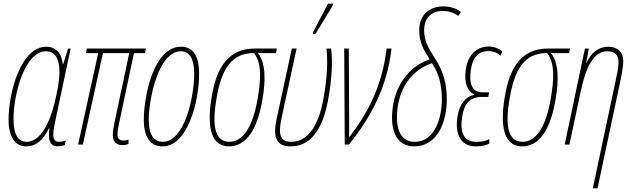

<svg xmlns="http://www.w3.org/2000/svg" viewBox="-20 -792 3465 1052"><path d="M124 10C178 10 217 -25 249 -90H251C243 -33 249 10 296 10C306 10 317 8 335 3L340 -22C320 -15 310 -15 303 -15C280 -15 272 -30 272 -56C272 -83 282 -123 291 -167L367 -526H353L326 -440H324C319 -499 287 -536 233 -536C94 -536 27 -283 27 -138C27 -42 62 10 124 10ZM125 -15C82 -15 54 -51 54 -140C54 -274 115 -511 232 -511C280 -511 306 -473 306 -396C306 -360 296 -294 278 -224C252 -123 204 -15 125 -15Z M650 3C664 3 677 0 684 -3V-27C679 -25 666 -22 655 -22C635 -22 624 -34 624 -54C624 -72 627 -91 633 -119L714 -501H775L779 -526H456L451 -501H518L408 0H434L544 -501H688L607 -119C602 -96 598 -71 598 -52C598 -13 621 3 650 3Z M871 10C1008 10 1071 -235 1071 -388C1071 -491 1034 -536 972 -536C819 -536 768 -258 768 -137C768 -33 808 10 871 10ZM872 -15C822 -15 795 -55 795 -137C795 -247 848 -511 970 -511C1019 -511 1044 -470 1044 -388C1044 -257 990 -15 872 -15Z M1235 10C1323 10 1390 -72 1419 -253C1435 -350 1437 -446 1393 -501H1492L1497 -526H1375C1233 -526 1165 -424 1139 -256C1111 -84 1142 10 1235 10ZM1237 -15C1157 -15 1140 -103 1167 -256C1193 -409 1247 -501 1367 -501H1372C1417 -443 1408 -349 1392 -253C1365 -95 1311 -15 1237 -15Z M1693 -605H1708L1805 -765L1807 -772H1777L1696 -617ZM1573 10C1676 10 1746 -74 1777 -241C1800 -364 1803 -464 1794 -526H1769C1775 -461 1776 -379 1751 -244C1725 -105 1667 -15 1576 -15C1521 -15 1501 -46 1522 -142L1605 -526H1579L1496 -142C1474 -40 1493 10 1573 10Z M1869 0H1892C2012 -149 2102 -316 2125 -526H2098C2075 -321 1992 -168 1895 -42H1892C1894 -79 1893 -137 1893 -153L1891 -526H1866Z M2249 10C2379 10 2428 -127 2428 -247C2428 -335 2410 -399 2364 -471C2327 -529 2304 -567 2304 -626C2304 -693 2343 -732 2406 -732C2447 -732 2475 -717 2491 -705L2506 -727C2491 -738 2458 -757 2410 -757C2327 -757 2277 -706 2277 -625C2277 -560 2302 -517 2334 -467C2195 -419 2128 -285 2128 -147C2128 -39 2178 10 2249 10ZM2252 -15C2194 -15 2155 -56 2155 -149C2155 -275 2213 -400 2347 -446C2385 -389 2401 -326 2401 -248C2401 -152 2366 -15 2252 -15Z M2586 10C2618 10 2642 5 2661 -5V-30C2644 -20 2624 -15 2589 -15C2519 -15 2500 -67 2512 -151C2523 -224 2554 -261 2622 -261H2655L2660 -286H2625C2562 -286 2550 -339 2560 -410C2568 -466 2593 -512 2656 -512C2685 -512 2708 -501 2721 -486L2732 -509C2715 -526 2688 -537 2658 -537C2594 -537 2544 -495 2532 -410C2521 -334 2544 -290 2578 -275V-273C2531 -262 2496 -221 2486 -149C2473 -62 2501 10 2586 10Z M2841 10C2929 10 2996 -72 3025 -253C3041 -350 3043 -446 2999 -501H3098L3103 -526H2981C2839 -526 2771 -424 2745 -256C2717 -84 2748 10 2841 10ZM2843 -15C2763 -15 2746 -103 2773 -256C2799 -409 2853 -501 2973 -501H2978C3023 -443 3014 -349 2998 -253C2971 -95 2917 -15 2843 -15Z M3351 -339 3228 240H3254L3375 -329C3384 -370 3395 -424 3395 -455C3395 -509 3362 -536 3313 -536C3261 -536 3217 -503 3194 -448H3192L3206 -526H3185L3074 0H3100L3161 -287C3193 -436 3235 -511 3310 -511C3346 -511 3369 -492 3369 -453C3369 -419 3359 -378 3351 -339Z"/></svg>

Font: Noto Sans ExtraCondensed Thin
Style: Italic
Weight: 100
Width: 2
Italic angle: -12°
Designer: Monotype Design Team
Foundry: Monotype Imaging Inc.
Version: Version 2.013